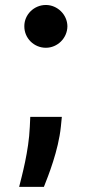

<svg xmlns="http://www.w3.org/2000/svg" viewBox="-20 -562 343 760"><path d="M220.9 -60.4 224.8 -99.4H99.8L98 -59.7C93.8 36.9 66.1 136 55.8 177.6H153.8C170.8 134.6 211.3 33.7 220.9 -60.4ZM76.3 -458.1C76 -410.5 114.7 -372.9 161.6 -372.9C207 -372.9 246.4 -410.5 246.8 -458.1C246.4 -504.3 207 -542.3 161.6 -542.3C114.7 -542.3 76 -504.3 76.3 -458.1Z"/></svg>

Font: Magic Ui Pro
Style: Bold
Weight: 700
Designer: Stefan Endress, Andreas Faust
Version: Version 1.000;FEAKit 1.0